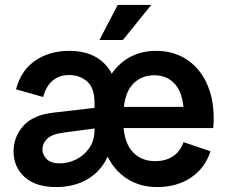

<svg xmlns="http://www.w3.org/2000/svg" viewBox="-20 -747 920 778"><path d="M616 11Q547 11 494.5 -23Q442 -57 412.5 -119.5Q383 -182 383 -265Q383 -351 412.5 -413Q442 -475 493.5 -508Q545 -541 612 -541Q681 -541 733.5 -508Q786 -475 816 -413Q846 -351 846 -265Q846 -256 845.5 -248Q845 -240 844 -228H441V-314H759L726 -265Q726 -360 693.5 -401Q661 -442 605 -442Q548 -442 513.5 -400.5Q479 -359 479 -265Q479 -177 514 -135.5Q549 -94 609 -94Q649 -94 678.5 -112Q708 -130 724 -171L833 -134Q811 -66 754 -27.5Q697 11 616 11ZM207 11Q125 11 80 -29.5Q35 -70 35 -133Q35 -193 75 -237.5Q115 -282 200 -291L390 -313V-230L240 -210Q191 -204 171.5 -185Q152 -166 152 -141Q152 -120 169 -102.5Q186 -85 222 -85Q256 -85 288.5 -101Q321 -117 342 -147.5Q363 -178 363 -221L434 -207Q434 -140 405 -91Q376 -42 325 -15.5Q274 11 207 11ZM363 -172V-330Q363 -391 333 -417Q303 -443 260 -443Q221 -443 194 -421Q167 -399 155 -354L45 -385Q65 -462 123 -501.5Q181 -541 261 -541Q353 -541 404.5 -488Q456 -435 456 -342V-188ZM478 -585H383L457 -727H593Z"/></svg>

Font: Radio Canada Big Medium
Style: Regular
Weight: 500
Designer: Étienne Aubert Bonn
Foundry: Coppers and Brasses
Version: Version 1.001